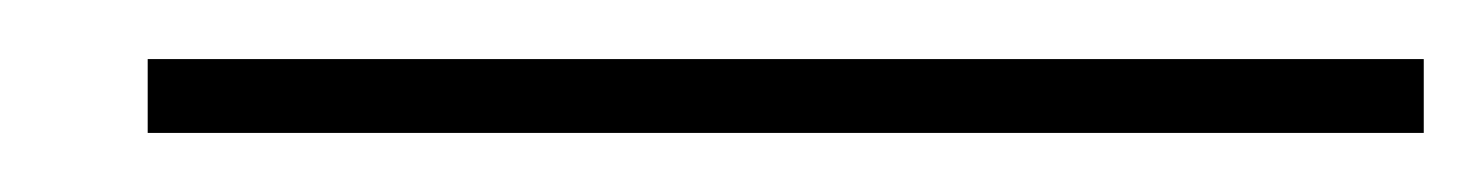

<svg xmlns="http://www.w3.org/2000/svg" viewBox="-20 -792 502 65"><path d="M462 -747H30V-772H462Z"/></svg>

Font: Playfair Display SC Black
Style: Regular
Weight: 900
Designer: Claus Eggers Sørensen
Foundry: Claus Eggers Sørensen
Version: Version 1.200; ttfautohint (v1.6)